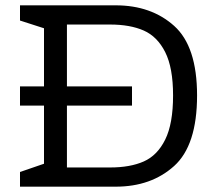

<svg xmlns="http://www.w3.org/2000/svg" viewBox="-20 -700 801 720"><path d="M719 -342Q719 -155 633 -77.5Q547 0 414 0H55V-55L145 -86V-304H55V-376H145V-594L55 -623V-680H414Q547 -680 633 -603Q719 -526 719 -342ZM629 -342Q629 -446 599.5 -504.5Q570 -563 519 -585.5Q468 -608 393 -608H231V-376H475V-304H231V-72H393Q468 -72 519 -94.5Q570 -117 599.5 -176.5Q629 -236 629 -342Z"/></svg>

Font: Rhodium Libre
Style: Regular
Weight: 400
Designer: James Puckett
Foundry: Dunwich Type Founders
Version: Version 1.001; ttfautohint (v1.3)